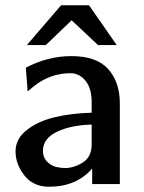

<svg xmlns="http://www.w3.org/2000/svg" viewBox="-20 -699 548 729"><path d="M82 -528 212 -679H318L423 -528H352L252 -622Q236 -607 203 -575Q170 -543 154 -528ZM328 -271V-312Q328 -364 304.5 -392.5Q281 -421 248 -421Q170 -421 108 -371L85 -352L78 -442Q162 -486 251 -486Q347 -486 391 -436.5Q435 -387 435 -306V0H330V-59Q270 10 166 10Q106 10 72.5 -33Q39 -76 39 -124Q39 -172 82 -205.5Q125 -239 188 -254Q251 -269 328 -271ZM143 -126Q143 -101 160.5 -83.5Q178 -66 205 -63Q214 -61 233 -61Q269 -64 298.5 -85Q328 -106 328 -151V-226Q249 -224 196 -198.5Q143 -173 143 -126Z"/></svg>

Font: Coval
Style: Medium
Weight: 500
Foundry: Context Ltd
Version: Version 001.000